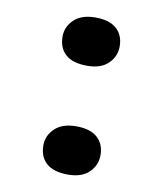

<svg xmlns="http://www.w3.org/2000/svg" viewBox="-68 -595 561 662"><g transform="rotate(10 213.0 -264.0)"><path d="M214 11Q163 11 138 -11.5Q113 -34 113 -74Q113 -108 139 -133Q165 -158 214 -158Q263 -158 288 -135.5Q313 -113 313 -74Q313 -39 287.5 -14Q262 11 214 11ZM214 -370Q163 -370 138 -392.5Q113 -415 113 -455Q113 -489 139 -514Q165 -539 214 -539Q263 -539 288 -516.5Q313 -494 313 -455Q313 -420 287.5 -395Q262 -370 214 -370Z"/></g></svg>

Font: Lexend Giga SemiBold
Style: Regular
Weight: 600
Designer: Bonnie Shaver-Troup, Thomas Jockin
Foundry: Lexend
Version: Version 1.007